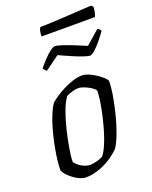

<svg xmlns="http://www.w3.org/2000/svg" viewBox="-152 -904 783 987"><g transform="rotate(-20 240.0 -410.5)"><path d="M145 0Q130 0 113.5 -7Q97 -14 81 -25.5Q65 -37 52 -50.5Q39 -64 33 -77Q33 -116 40.5 -165Q48 -214 60.5 -264Q73 -314 89 -355Q105 -396 121 -418Q133 -429 154 -443Q175 -457 200.5 -470Q226 -483 253 -491.5Q280 -500 304 -500Q318 -500 337 -492.5Q356 -485 375 -472.5Q394 -460 408 -447.5Q422 -435 425 -426Q425 -392 417 -345Q409 -298 396.5 -249Q384 -200 368 -157Q352 -114 335 -88Q311 -63 279 -43Q247 -23 212 -11.5Q177 0 145 0ZM187 -53Q195 -53 208.5 -55.5Q222 -58 236 -62.5Q250 -67 258 -72Q272 -89 286 -120.5Q300 -152 311.5 -191Q323 -230 332 -269.5Q341 -309 346 -343.5Q351 -378 351 -400Q344 -411 328 -421Q312 -431 294.5 -438Q277 -445 263 -445Q250 -445 232.5 -440.5Q215 -436 197 -427Q178 -402 162 -358.5Q146 -315 134 -265Q122 -215 114.5 -170Q107 -125 107 -97Q117 -84 130.5 -74Q144 -64 159.5 -58.5Q175 -53 187 -53ZM378 -581Q368 -581 340.5 -590.5Q313 -600 280 -614.5Q247 -629 221 -641L143 -584Q139 -586 134 -591.5Q129 -597 126 -603Q142 -623 160.5 -642.5Q179 -662 196.5 -675.5Q214 -689 224 -689Q235 -689 262.5 -680Q290 -671 323.5 -657.5Q357 -644 385 -632L459 -697Q467 -695 471.5 -689.5Q476 -684 477 -681Q462 -659 442.5 -635.5Q423 -612 405.5 -596.5Q388 -581 378 -581ZM177 -759Q177 -778 180.5 -790.5Q184 -803 188 -807Q218 -807 258.5 -809Q299 -811 341 -813.5Q383 -816 417.5 -818Q452 -820 470 -821L480 -812Q480 -795 476 -780Q472 -765 469 -759Z"/></g></svg>

Font: Texturina Medium 12pt ExtraLight
Style: Italic
Weight: 250
Italic angle: -11°
Version: Version 1.002